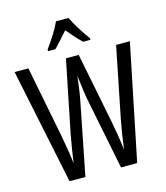

<svg xmlns="http://www.w3.org/2000/svg" viewBox="-134 -1137 988 1146"><g transform="rotate(-15 359.5 -564.5)"><path d="M398 -1036H321C302 -993 265 -935 229 -886V-876H274C298 -899 329 -935 360 -970C390 -935 418 -902 446 -876H491V-886C458 -930 419 -991 398 -1036ZM716 -807H631L543 -369C533 -318 523 -255 515 -190C507 -259 497 -316 487 -368L400 -807H321L232 -367C222 -313 211 -248 203 -190C199 -233 188 -298 175 -369L89 -807H4L152 -93H250L340 -549C349 -594 354 -645 360 -688C368 -620 375 -572 379 -548L470 -93H570Z"/></g></svg>

Font: Noto Sans Kannada UI ExtraCondensed
Style: Regular
Weight: 400
Width: 2
Designer: Jelle Bosma - Monotype Design Team
Foundry: Monotype Imaging Inc.
Version: Version 2.005